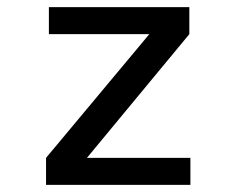

<svg xmlns="http://www.w3.org/2000/svg" viewBox="-20 -520 690 540"><path d="M109.5 0V-76L400 -424H117.5V-500H512.5V-424L224.5 -76H515.5V0Z"/></svg>

Font: Trispace
Style: Regular
Weight: 400
Designer: Tyler Finck
Foundry: Etcetera Type Company
Version: Version 1.210; ttfautohint (v1.8.3)